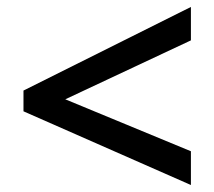

<svg xmlns="http://www.w3.org/2000/svg" viewBox="-20 -635 611 547"><path d="M523.9 -204.1 166 -352.1 523.9 -520V-615.2L46.9 -377V-317.9L523.9 -107.9Z"/></svg>

Font: Open Sans 600
Style: Regular
Weight: 600
Foundry: Ascender Corporation
Version: Version 1.100;PS 001.100;hotconv 1.0.88;makeotf.lib2.5.64775